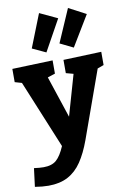

<svg xmlns="http://www.w3.org/2000/svg" viewBox="-118 -920 807 1228"><g transform="rotate(-10 285.5 -306.0)"><path d="M7 235 22 116Q59 121 84 121Q138 121 167.5 95Q197 69 223 8L41 -434L-4 -447V-533L259 -542V-456L210 -440L300 -169L376 -434L328 -447V-533L575 -542V-456L534 -441L377 -3Q348 77 311 132Q274 187 221.5 215Q169 243 95 243Q55 243 7 235ZM407 -599 321 -641 414 -855 526 -796ZM229 -599 141 -640 226 -855 341 -801Z"/></g></svg>

Font: Bitter ExtraBold
Style: Regular
Weight: 800
Designer: Sol Matas, and Bitter project Authors
Foundry: Sol Matas
Version: Version 2.001